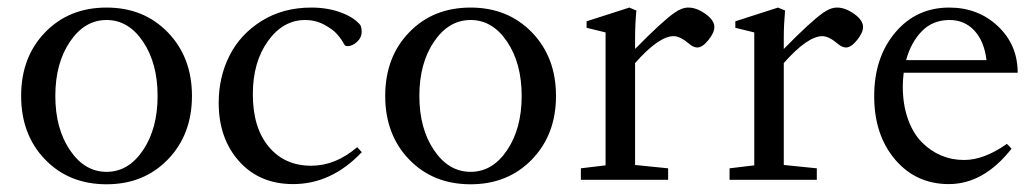

<svg xmlns="http://www.w3.org/2000/svg" viewBox="-20 -473 2718 505"><path d="M260.3 11.7Q161.6 11.7 98.6 -53.5Q35.6 -118.7 35.6 -220.7Q35.6 -322.8 98.6 -387.9Q161.6 -453.1 260.3 -453.1Q358.4 -453.1 421.6 -387.7Q484.9 -322.3 484.9 -220.7Q484.9 -119.1 421.6 -53.7Q358.4 11.7 260.3 11.7ZM164.1 -77.9Q202.6 -21 260.3 -21Q317.9 -21 356.2 -77.9Q394.5 -134.8 394.5 -220.7Q394.5 -306.6 356.2 -363.5Q317.9 -420.4 260.3 -420.4Q202.6 -420.4 164.1 -363.5Q125.5 -306.6 125.5 -220.7Q125.5 -134.8 164.1 -77.9Z M751 11.2Q662.6 11.2 608.9 -48.8Q555.2 -108.9 555.2 -202.6Q555.2 -270 583.5 -326.4Q611.8 -382.8 668.2 -418Q724.6 -453.1 798.8 -453.1Q841.3 -453.1 876 -440.4Q910.6 -427.7 927.7 -407.2Q931.2 -400.4 931.2 -389.6Q931.2 -374 918.9 -362.8Q906.7 -351.6 894 -351.6Q887.7 -351.6 885.3 -356.4Q878.4 -369.6 866.9 -382.8Q855.5 -396 832.5 -408.2Q809.6 -420.4 782.7 -420.4Q724.6 -420.4 684.8 -365Q645 -309.6 645 -225.1Q645 -137.2 686.8 -87.2Q728.5 -37.1 798.3 -37.1Q862.8 -37.1 919.4 -85.9L931.6 -72.8Q852.1 11.2 751 11.2Z M1217.8 11.7Q1119.1 11.7 1056.2 -53.5Q993.2 -118.7 993.2 -220.7Q993.2 -322.8 1056.2 -387.9Q1119.1 -453.1 1217.8 -453.1Q1315.9 -453.1 1379.2 -387.7Q1442.4 -322.3 1442.4 -220.7Q1442.4 -119.1 1379.2 -53.7Q1315.9 11.7 1217.8 11.7ZM1121.6 -77.9Q1160.2 -21 1217.8 -21Q1275.4 -21 1313.7 -77.9Q1352.1 -134.8 1352.1 -220.7Q1352.1 -306.6 1313.7 -363.5Q1275.4 -420.4 1217.8 -420.4Q1160.2 -420.4 1121.6 -363.5Q1083 -306.6 1083 -220.7Q1083 -134.8 1121.6 -77.9Z M1507.8 0V-30.3L1572.8 -38.1V-387.7L1522.9 -399.9V-417L1635.3 -453.1L1653.8 -445.3Q1650.4 -407.7 1650.4 -373V-344.2Q1720.2 -415.5 1753.4 -439Q1772.9 -453.1 1790.5 -453.1Q1812 -453.1 1835.4 -436.5Q1858.9 -419.9 1858.9 -401.9Q1858.9 -387.2 1843.3 -367.7Q1827.6 -348.1 1814 -348.1Q1803.7 -348.1 1792.5 -357.9Q1768.6 -377.9 1752 -377.9Q1712.9 -377.9 1650.4 -307.1V-39.1L1737.3 -30.3V0Z M1898.9 0V-30.3L1963.9 -38.1V-387.7L1914.1 -399.9V-417L2026.4 -453.1L2044.9 -445.3Q2041.5 -407.7 2041.5 -373V-344.2Q2111.3 -415.5 2144.5 -439Q2164.1 -453.1 2181.6 -453.1Q2203.1 -453.1 2226.6 -436.5Q2250 -419.9 2250 -401.9Q2250 -387.2 2234.4 -367.7Q2218.8 -348.1 2205.1 -348.1Q2194.8 -348.1 2183.6 -357.9Q2159.7 -377.9 2143.1 -377.9Q2104 -377.9 2041.5 -307.1V-39.1L2128.4 -30.3V0Z M2475.6 11.2Q2389.2 11.2 2334.2 -53.5Q2279.3 -118.2 2279.3 -220.2Q2279.3 -321.8 2334.7 -387.5Q2390.1 -453.1 2476.6 -453.1Q2552.7 -453.1 2604.7 -404.1Q2656.7 -355 2656.7 -281.7H2356.9Q2354.5 -261.2 2354.5 -246.1Q2354.5 -198.2 2367.9 -160.4Q2381.3 -122.6 2404.1 -99.4Q2426.8 -76.2 2455.1 -64.2Q2483.4 -52.2 2515.6 -52.2Q2568.4 -52.2 2628.4 -94.7L2640.6 -82Q2567.4 11.2 2475.6 11.2ZM2477.5 -420.4Q2433.6 -420.4 2404.8 -391.1Q2376 -361.8 2363.3 -314.9H2574.7Q2568.8 -364.3 2543 -392.3Q2517.1 -420.4 2477.5 -420.4Z"/></svg>

Font: Elstob 10pt
Style: Regular
Weight: 400
Designer: Peter S. Baker
Version: Version 1.015